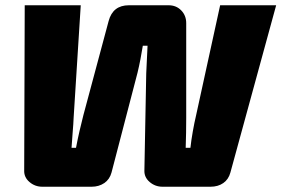

<svg xmlns="http://www.w3.org/2000/svg" viewBox="-20 -710 1070 730"><path d="M1030 -690 856 -54Q849 -28 829 -14Q809 0 780 0H598Q570 0 549 -18Q528 -36 529 -62L536 -431Q537 -460 538.5 -484Q540 -508 541 -536H523Q519 -511 514 -485Q509 -459 503 -434L404 -54Q397 -28 376.5 -14Q356 0 328 0H141Q113 0 92 -18Q71 -36 72 -62L74 -690H287L260 -263Q259 -238 256.5 -209.5Q254 -181 252 -148H269Q275 -180 282.5 -212.5Q290 -245 297 -272L393 -630Q409 -690 470 -690H621Q650 -690 669 -670.5Q688 -651 688 -622V-262Q688 -235 687.5 -205Q687 -175 686 -148H704Q707 -176 713 -210Q719 -244 725 -269L817 -690Z"/></svg>

Font: Exo 2 Black
Style: Italic
Weight: 900
Italic angle: -8°
Designer: Natanael Gama
Foundry: Natanael Gama
Version: Version 2.010